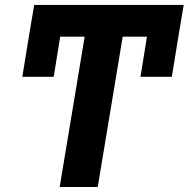

<svg xmlns="http://www.w3.org/2000/svg" viewBox="-20 -747 754 767"><path d="M713.8 -727.3H116.5L114 -711.6L105.8 -663.4L95.2 -600.5L69.2 -440.3H194.6L220.5 -600.5H318.2L218.4 0H370.4L470.2 -600.5H567.1L541.2 -440.3H666.5L694.6 -612.9Z"/></svg>

Font: Magic Ui Pro
Style: Bold Italic
Weight: 700
Italic angle: -9.39999°
Designer: Stefan Endress, Andreas Faust
Version: Version 1.000;FEAKit 1.0